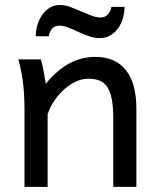

<svg xmlns="http://www.w3.org/2000/svg" viewBox="-20 -730 619 750"><path d="M351.6 -507.8Q429.7 -507.8 471.2 -456.8Q512.7 -405.8 512.7 -305.2V0H422.4V-268.6Q422.4 -314.5 416.3 -344.2Q410.2 -374 398.2 -391.4Q386.2 -408.7 367.9 -415.5Q349.6 -422.4 324.7 -422.4Q298.3 -422.4 273.2 -409.9Q248 -397.5 227.1 -377.7Q206.1 -357.9 189.9 -333Q173.8 -308.1 166 -283.2V0H75.7V-300.3Q75.7 -372.6 67.6 -422.6Q59.6 -472.7 51.3 -498H139.2Q142.1 -490.2 145 -477.8Q147.9 -465.3 150.4 -451.7Q152.8 -438 155 -424.8Q157.2 -411.6 158.7 -402.8Q205.1 -458.5 252.4 -483.2Q299.8 -507.8 351.6 -507.8ZM119.6 -588.4Q119.6 -610.8 126.2 -632.6Q132.8 -654.3 144.8 -671.6Q156.7 -689 174.1 -699.7Q191.4 -710.4 213.4 -710.4Q233.9 -710.4 252.9 -703.4Q272 -696.3 297.9 -685.1Q324.2 -673.8 341.1 -667.7Q357.9 -661.6 373.5 -661.6Q390.6 -661.6 401.6 -673.8Q412.6 -686 415 -703.1H466.3Q466.3 -679.7 459.7 -657.7Q453.1 -635.7 440.7 -618.7Q428.2 -601.6 410.2 -591.3Q392.1 -581.1 369.6 -581.1Q350.1 -581.1 330.3 -587.6Q310.5 -594.2 288.1 -604.5Q259.8 -617.7 242.9 -623.8Q226.1 -629.9 212.4 -629.9Q194.3 -629.9 183.6 -618.2Q172.9 -606.4 170.9 -588.4H119.6Z"/></svg>

Font: Andika DR AuSIL
Style: Regular
Weight: 400
Designer: Annie Olsen & Victor Gaultney
Foundry: SIL International
Version: Version 0.003